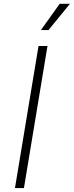

<svg xmlns="http://www.w3.org/2000/svg" viewBox="-20 -963 378 983"><path d="M223.1 -727.5 102.5 0H56.6L177.2 -727.5ZM189.5 -809.1 285.6 -943.4H337.9L228.5 -809.1Z"/></svg>

Font: Inter 16pt ExtraLight
Style: Italic
Weight: 250
Italic angle: -9.3988°
Version: Version 4.001;git-66647c0bb